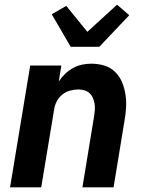

<svg xmlns="http://www.w3.org/2000/svg" viewBox="-20 -800 640 820"><path d="M23 0 109 -520H242L231 -452Q243 -470 258 -484.5Q273 -499 292 -509.5Q311 -520 331 -524Q351 -528 370 -528Q399 -528 425.5 -520Q452 -512 471 -493.5Q490 -475 500.5 -450.5Q511 -426 515.5 -398.5Q520 -371 518.5 -342.5Q517 -314 512 -286L465 0H332L382 -304Q384 -317 385 -330.5Q386 -344 384 -356.5Q382 -369 377 -381Q372 -393 363 -401.5Q354 -410 341.5 -414Q329 -418 316 -418Q298 -418 279.5 -413Q261 -408 246 -396Q231 -384 222 -366.5Q213 -349 211 -331L156 0ZM282 -600 201 -739 263 -775 353 -664 480 -780 532 -735 404 -600Z"/></svg>

Font: Iosevka Aile Extrabold
Style: Italic
Weight: 800
Italic angle: -9°
Designer: Belleve Invis
Foundry: Belleve Invis
Version: Version 31.1.0; ttfautohint (v1.8.4)